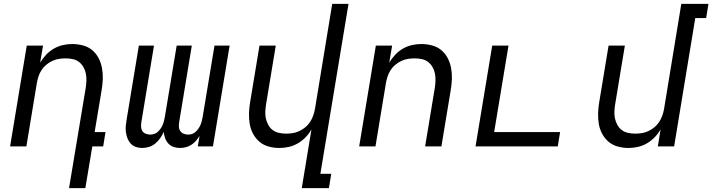

<svg xmlns="http://www.w3.org/2000/svg" viewBox="-20 -755 3673 990"><path d="M336 215 422 -302Q425 -321 425.5 -340Q426 -359 422.5 -376.5Q419 -394 410 -409.5Q401 -425 387.5 -435.5Q374 -446 356 -450Q338 -454 319 -454Q302 -454 284.5 -451.5Q267 -449 250 -441Q233 -433 218.5 -421Q204 -409 194 -393.5Q184 -378 178.5 -361Q173 -344 170 -327L116 0H32L118 -520H202L187 -432Q200 -454 218 -473Q236 -492 258 -504.5Q280 -517 304 -522.5Q328 -528 352 -528Q381 -528 408.5 -520.5Q436 -513 456 -496Q476 -479 488.5 -455Q501 -431 506 -403.5Q511 -376 510 -347.5Q509 -319 504 -290L468 -74H524L512 0H456L420 215Z M713 8Q696 8 680.5 2.5Q665 -3 654.5 -14Q644 -25 638 -40Q632 -55 629.5 -71.5Q627 -88 628.5 -105Q630 -122 633 -139L696 -520H774L709 -126Q707 -114 707.5 -101.5Q708 -89 714 -79.5Q720 -70 731.5 -65.5Q743 -61 755 -61Q765 -61 775.5 -64.5Q786 -68 794 -75.5Q802 -83 808.5 -92.5Q815 -102 819 -111.5Q823 -121 825.5 -131.5Q828 -142 830 -152L891 -520H969L904 -126Q902 -114 902.5 -101.5Q903 -89 909.5 -79.5Q916 -70 927 -65.5Q938 -61 951 -61Q961 -61 971 -64.5Q981 -68 989 -75.5Q997 -83 1003.5 -92.5Q1010 -102 1014 -111.5Q1018 -121 1020.5 -131.5Q1023 -142 1025 -152L1086 -520H1164L1078 0H1000L1009 -54Q1000 -40 990 -28.5Q980 -17 967 -8.5Q954 0 938.5 4Q923 8 909 8Q891 8 875 2.5Q859 -3 848 -15Q837 -27 831.5 -42.5Q826 -58 824 -75Q817 -58 806 -42.5Q795 -27 780.5 -15Q766 -3 748.5 2.5Q731 8 713 8Z M1536 215 1586 -88Q1574 -66 1555.5 -47Q1537 -28 1515 -15.5Q1493 -3 1469 2.5Q1445 8 1421 8Q1392 8 1365 0.5Q1338 -7 1318 -24Q1298 -41 1285 -65Q1272 -89 1267.5 -116.5Q1263 -144 1264 -172.5Q1265 -201 1270 -230L1318 -520H1402L1352 -218Q1349 -199 1348 -180Q1347 -161 1351 -143.5Q1355 -126 1363.5 -110.5Q1372 -95 1386 -84.5Q1400 -74 1418 -70Q1436 -66 1455 -66Q1472 -66 1489 -68.5Q1506 -71 1523 -79Q1540 -87 1554.5 -99Q1569 -111 1579 -126.5Q1589 -142 1595 -159Q1601 -176 1604 -193L1693 -735H1777L1632 141H1688L1676 215Z M1832 0 1918 -520H2002L1987 -432Q2000 -454 2018 -473Q2036 -492 2058 -504.5Q2080 -517 2104 -522.5Q2128 -528 2152 -528Q2181 -528 2208.5 -520.5Q2236 -513 2256 -496Q2276 -479 2288.5 -455Q2301 -431 2306 -403.5Q2311 -376 2310 -347.5Q2309 -319 2304 -290L2256 0H2172L2222 -302Q2225 -321 2225.5 -340Q2226 -359 2222.5 -376.5Q2219 -394 2210 -409.5Q2201 -425 2187.5 -435.5Q2174 -446 2156 -450Q2138 -454 2119 -454Q2102 -454 2084.5 -451.5Q2067 -449 2050 -441Q2033 -433 2018.5 -421Q2004 -409 1994 -393.5Q1984 -378 1978.5 -361Q1973 -344 1970 -327L1916 0Z M2432 0 2518 -520H2602L2528 -74H2868L2856 0Z M3221 8Q3192 8 3165 0.5Q3138 -7 3118 -24Q3098 -41 3085 -65Q3072 -89 3067.5 -116.5Q3063 -144 3064 -172.5Q3065 -201 3070 -230L3118 -520H3202L3152 -218Q3149 -199 3148 -180Q3147 -161 3151 -143.5Q3155 -126 3163.5 -110.5Q3172 -95 3186 -84.5Q3200 -74 3218 -70Q3236 -66 3255 -66Q3272 -66 3289 -68.5Q3306 -71 3323 -79Q3340 -87 3354.5 -99Q3369 -111 3379 -126.5Q3389 -142 3395 -159Q3401 -176 3404 -193L3493 -735H3633L3621 -662H3565L3456 0H3372L3386 -88Q3374 -66 3355.5 -47Q3337 -28 3315 -15.5Q3293 -3 3269 2.5Q3245 8 3221 8Z"/></svg>

Font: Iosevka Extended
Style: Italic
Weight: 400
Width: 7
Italic angle: -9°
Monospace: yes
Designer: Belleve Invis
Foundry: Belleve Invis
Version: Version 32.5.0; ttfautohint (v1.8.4)